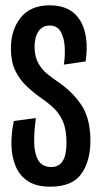

<svg xmlns="http://www.w3.org/2000/svg" viewBox="-20 -691 376 722"><path d="M169 11Q117 11 85.5 -9.5Q54 -30 39 -65.5Q24 -101 23 -145Q22 -189 32 -236L115 -247Q108 -198 108.5 -156.5Q109 -115 123.5 -89Q138 -63 173 -63Q201 -63 215.5 -85Q230 -107 230 -154Q230 -204 216.5 -234.5Q203 -265 181.5 -285Q160 -305 135 -322Q104 -344 78 -369Q52 -394 36.5 -427.5Q21 -461 21 -509Q21 -579 58 -625Q95 -671 167 -671Q247 -671 281.5 -614Q316 -557 302 -460L220 -448Q225 -478 223.5 -512Q222 -546 209 -570.5Q196 -595 167 -595Q140 -595 125 -573.5Q110 -552 110 -515Q110 -479 123.5 -454.5Q137 -430 156.5 -414Q176 -398 194 -386Q251 -348 285.5 -297Q320 -246 320 -161Q320 -86 286 -37.5Q252 11 169 11Z"/></svg>

Font: Bricolage Grotesque 96pt Condensed
Style: Regular
Weight: 400
Width: 3
Designer: Mathieu Triay
Foundry: Atelier Triay
Version: Version 1.001; ttfautohint (v1.8.4.7-5d5b);gftools[0.9.33.de